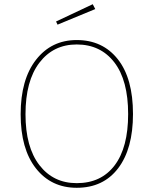

<svg xmlns="http://www.w3.org/2000/svg" viewBox="-20 -881 729 911"><path d="M344 -670Q233 -670 167 -583.5Q101 -497 101 -339Q101 -183 167 -97.5Q233 -12 344 -12Q460 -12 524 -96.5Q588 -181 588 -340Q588 -500 522.5 -585Q457 -670 344 -670ZM344 -691Q467 -691 539 -600Q611 -509 611 -340Q611 -175 540.5 -82.5Q470 10 344 10Q223 10 150.5 -82Q78 -174 78 -339Q78 -504 151 -597.5Q224 -691 344 -691ZM432 -838 253 -764 246 -779 420 -861Z"/></svg>

Font: FiraSans
Style: Regular
Weight: 150
Designer: Carrois Corporate & Edenspiekermann AG
Foundry: Carrois Corporate GbR & Edenspiekermann AG
Version: Version 3.106;PS 003.106;hotconv 1.0.70;makeotf.lib2.5.58329